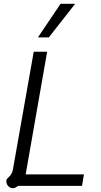

<svg xmlns="http://www.w3.org/2000/svg" viewBox="-20 -970 529 1002"><path d="M13 -24Q13 -31 16 -35.5Q19 -40 26 -46Q34 -54 39 -62Q44 -70 47 -83L156 -700H226L114 -60H418L408 0H74Q60 12 48 12Q33 12 23 1Q13 -10 13 -24ZM296 -950H372L235 -775H178Z"/></svg>

Font: Niramit Light
Style: Italic
Weight: 300
Italic angle: -10°
Designer: Katatrad Aksorn Co.,Ltd.
Foundry: Cadson Demak Co.,Ltd.
Version: Version 1.000; ttfautohint (v1.6)